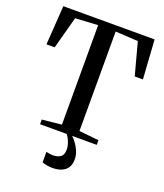

<svg xmlns="http://www.w3.org/2000/svg" viewBox="-172 -856 1027 1200"><g transform="rotate(20 342.0 -256.0)"><path d="M284 -44.5V-706L134 -697.5L76 -483H21.5L39 -743H646L663 -483H608.5L551 -697.5L400.5 -706V-44.5L531.5 -31V0H154.5V-31ZM318.5 230.5Q302 230.5 282.8 227Q263.5 223.5 251 218V148.5Q261 151.5 273.5 153.2Q286 155 294 155Q325 155 345.2 142Q365.5 129 365.5 91.5Q365.5 74 360.2 56.5Q355 39 347.2 24Q339.5 9 331.5 0H353.5H368Q380 10.5 395.5 31Q411 51.5 422.5 78.2Q434 105 433.5 135Q433.5 167 419.2 188.2Q405 209.5 379.2 220Q353.5 230.5 318.5 230.5Z"/></g></svg>

Font: Merriweather 96pt Medium
Style: Regular
Weight: 500
Version: Version 2.100